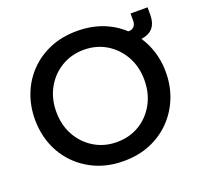

<svg xmlns="http://www.w3.org/2000/svg" viewBox="-126 -854 1054 1008"><g transform="rotate(-20 401.5 -350.0)"><path d="M401 13Q318 13 251 -15.5Q184 -44 135.5 -94Q87 -144 61.5 -209.5Q36 -275 36 -351Q36 -426 61.5 -491.5Q87 -557 135.5 -607Q184 -657 251 -685Q318 -713 401 -713Q485 -713 552 -685Q619 -657 667 -607Q715 -557 741 -491.5Q767 -426 767 -351Q767 -275 741 -209.5Q715 -144 667 -94Q619 -44 552 -15.5Q485 13 401 13ZM401 -93Q472 -93 527.5 -126.5Q583 -160 615 -218.5Q647 -277 647 -351Q647 -424 615 -482Q583 -540 527.5 -574Q472 -608 401 -608Q331 -608 275 -574Q219 -540 187 -482Q155 -424 155 -351Q155 -277 187 -219Q219 -161 275 -127Q331 -93 401 -93ZM625 -556V-619H658Q677 -619 687.5 -631Q698 -643 698 -662V-703H793V-659Q792 -606 763 -581Q734 -556 674 -556Z"/></g></svg>

Font: MuseoModerno Medium
Style: Regular
Weight: 500
Designer: Pablo Cosgaya, Héctor Gatti, Marcela Romero, and the Authors of The MuseoModerno Project.
Foundry: Omnibus-Type Team
Version: Version 1.001